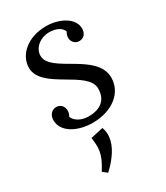

<svg xmlns="http://www.w3.org/2000/svg" viewBox="-191 -594 811 936"><g transform="rotate(-30 214.0 -125.5)"><path d="M227.1 -511.2C124 -511.2 54.2 -449.2 54.2 -376C54.2 -254.9 296.4 -222.7 296.4 -121.1C296.4 -61 259.8 -25.9 188.5 -25.9C152.3 -25.9 115.2 -43 105 -71.8C111.8 -82.5 113.8 -92.8 113.8 -102.5C113.8 -124 99.6 -145 73.2 -145C48.8 -145 29.8 -125 29.8 -95.7C29.8 -26.9 109.4 11.2 190.4 11.2C301.8 11.2 378.4 -50.8 378.4 -134.8C378.4 -274.9 132.3 -302.2 132.3 -398.9C132.3 -446.3 180.2 -478 224.1 -478C269 -478 294.9 -460.4 302.2 -438.5C295.4 -427.2 293 -417 293 -406.7C293 -385.7 309.1 -366.7 333 -366.7C356.9 -366.7 375 -384.8 375 -413.1C375 -472.7 302.2 -511.2 227.1 -511.2ZM147.5 71.8C153.8 127.9 159.2 160.2 108.4 239.7L133.3 259.3C184.6 211.9 220.7 158.7 225.1 107.9C226.6 90.3 224.1 72.8 217.8 56.2Z"/></g></svg>

Font: Lora Italic
Style: Regular
Weight: 400
Italic angle: -3°
Designer: Olga Karpushina, Alexei Vanyashin
Foundry: Cyreal
Version: Version 1.011;PS 001.011;hotconv 1.0.70;makeotf.lib2.5.58329